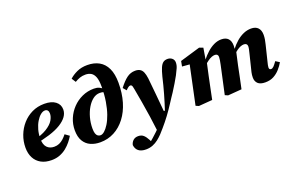

<svg xmlns="http://www.w3.org/2000/svg" viewBox="-110 -1167 2831 1840"><g transform="rotate(-20 1305.5 -247.5)"><path d="M232 16Q170 16 126 -8Q82 -32 58.5 -76.5Q35 -121 35 -181Q35 -247 58 -307Q81 -367 122.5 -414Q164 -461 221 -488.5Q278 -516 347 -516Q420 -516 460.5 -485Q501 -454 501 -403Q501 -365 477 -331.5Q453 -298 406 -269Q359 -240 289 -218Q219 -196 125 -179L124 -218Q220 -241 273 -274Q326 -307 347 -342.5Q368 -378 368 -410Q368 -431 358.5 -442.5Q349 -454 332 -454Q309 -454 285.5 -434.5Q262 -415 242 -381.5Q222 -348 210 -305Q198 -262 198 -216Q198 -154 225.5 -125Q253 -96 299 -96Q327 -96 350 -106Q373 -116 393 -134Q413 -152 431 -175L474 -144Q459 -118 436.5 -90Q414 -62 384.5 -38Q355 -14 317 1Q279 16 232 16Z M728 15Q674 15 630.5 -4.5Q587 -24 561.5 -66.5Q536 -109 536 -177Q536 -239 559.5 -295Q583 -351 625 -395Q667 -439 723 -464.5Q779 -490 843 -490Q875 -490 896 -480.5Q917 -471 931 -456L964 -454L951 -408Q940 -419 923.5 -425.5Q907 -432 883 -432Q845 -432 812.5 -407Q780 -382 755 -340Q730 -298 715.5 -245Q701 -192 701 -135Q701 -104 707 -85Q713 -66 725 -57Q737 -48 753 -48Q772 -48 794 -67Q816 -86 838.5 -122Q861 -158 879.5 -210.5Q898 -263 909.5 -332Q921 -401 921 -485Q921 -548 907.5 -582Q894 -616 870 -630Q846 -644 813 -644Q782 -644 756 -635Q730 -626 704 -610L677 -652Q708 -681 754.5 -702.5Q801 -724 861 -724Q930 -724 980.5 -696Q1031 -668 1058.5 -610Q1086 -552 1086 -462Q1086 -356 1060 -268.5Q1034 -181 985.5 -117.5Q937 -54 871.5 -19.5Q806 15 728 15Z M1117 229Q1067 229 1040.5 207Q1014 185 1010 146Q1016 119 1035.5 101Q1055 83 1087 83Q1120 83 1140.5 101.5Q1161 120 1179 155L1191 179H1176H1192H1176Q1190 168 1212 148.5Q1234 129 1258.5 106Q1283 83 1302 61Q1329 32 1356 4Q1383 -24 1410 -52Q1424 -93 1436 -133Q1448 -173 1459.5 -212.5Q1471 -252 1481 -292Q1491 -332 1501 -374Q1515 -429 1528.5 -459.5Q1542 -490 1559.5 -503Q1577 -516 1604 -516Q1631 -516 1650 -500Q1669 -484 1669 -457Q1669 -429 1656.5 -401Q1644 -373 1627 -340Q1609 -308 1588 -272Q1567 -236 1542 -198Q1529 -179 1513.5 -155.5Q1498 -132 1482 -107Q1466 -82 1448 -56Q1430 -30 1411 -4Q1392 22 1373 45Q1354 68 1334.5 91Q1315 114 1291 140Q1269 163 1243 183.5Q1217 204 1185.5 216.5Q1154 229 1117 229ZM1280 112Q1270 27 1258 -54.5Q1246 -136 1233 -211.5Q1220 -287 1208 -352Q1205 -372 1201.5 -382Q1198 -392 1193 -395.5Q1188 -399 1181 -399Q1172 -399 1160.5 -390.5Q1149 -382 1135 -367L1106 -401Q1150 -459 1188.5 -487.5Q1227 -516 1274 -516Q1304 -516 1323 -504.5Q1342 -493 1352.5 -468.5Q1363 -444 1368 -405Q1372 -363 1376.5 -320Q1381 -277 1385 -233.5Q1389 -190 1393 -146Q1397 -102 1401 -59H1435Z M1734 11 1704 -2 1793 -422 1848 -389 1711 -400 1721 -453 1927 -514 1965 -500 1942 -363 1950 -364 1920 -227Q1908 -171 1896.5 -114Q1885 -57 1873 0ZM2032 11 2002 -2 2065 -291Q2070 -316 2073 -333.5Q2076 -351 2076 -365Q2076 -381 2067.5 -389Q2059 -397 2044 -397Q2028 -397 2010 -390Q1992 -383 1971 -368Q1950 -353 1925 -330L1921 -383H1943Q1973 -421 2006.5 -451Q2040 -481 2077 -498.5Q2114 -516 2152 -516Q2198 -516 2221.5 -491Q2245 -466 2245 -420Q2245 -399 2243 -387Q2241 -375 2238 -361H2249L2219 -226Q2208 -170 2196 -113.5Q2184 -57 2172 0ZM2411 16Q2359 16 2335.5 -7Q2312 -30 2312 -68Q2312 -95 2318 -121.5Q2324 -148 2330 -170L2361 -296Q2367 -320 2370.5 -336.5Q2374 -353 2374 -366Q2374 -381 2365 -389Q2356 -397 2340 -397Q2324 -397 2305.5 -390Q2287 -383 2266 -367.5Q2245 -352 2220 -328L2216 -382H2239Q2270 -423 2305 -453Q2340 -483 2378 -499.5Q2416 -516 2456 -516Q2502 -516 2526 -490.5Q2550 -465 2550 -419Q2550 -394 2546 -371Q2542 -348 2536 -324L2496 -161Q2492 -145 2489 -131.5Q2486 -118 2486 -108Q2486 -97 2490.5 -91Q2495 -85 2505 -85Q2519 -85 2532.5 -98.5Q2546 -112 2568 -143L2607 -118Q2588 -85 2560.5 -54Q2533 -23 2496.5 -3.5Q2460 16 2411 16Z"/></g></svg>

Font: Source Serif 4 ExtraBold
Style: Italic
Weight: 800
Italic angle: -12°
Designer: Frank Grießhammer
Foundry: Adobe Systems Incorporated
Version: Version 4.004;hotconv 1.0.116;makeotfexe 2.5.65601